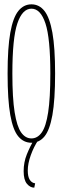

<svg xmlns="http://www.w3.org/2000/svg" viewBox="-20 -647 290 885"><path d="M125 11Q89 11 64.5 -18Q40 -47 27.5 -116.5Q15 -186 15 -308Q15 -427 27.5 -496.5Q40 -566 64.5 -596.5Q89 -627 125 -627Q161 -627 185 -596.5Q209 -566 221.5 -496.5Q234 -427 234 -308Q234 -186 221.5 -116.5Q209 -47 185 -18Q161 11 125 11ZM125 -9Q153 -9 172.5 -36.5Q192 -64 202 -129.5Q212 -195 212 -308Q212 -471 189.5 -539Q167 -607 125 -607Q83 -607 60 -539Q37 -471 37 -308Q37 -195 47.5 -129.5Q58 -64 77.5 -36.5Q97 -9 125 -9ZM142 198 138 218Q119 218 104 200Q89 182 89 142Q89 101 103.5 65Q118 29 141 -12L157 -2Q136 29 122 68Q108 107 108 139Q108 167 117 181.5Q126 196 142 198Z"/></svg>

Font: Inconsolata UltraCondensed ExtraLight
Style: Regular
Weight: 200
Width: 1
Monospace: yes
Designer: Raph Levien, Cyreal, Brenton Simpson
Foundry: Raph Levien, Cyreal, Google
Version: Version 3.100; ttfautohint (v1.8.4.7-5d5b)